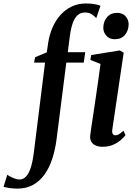

<svg xmlns="http://www.w3.org/2000/svg" viewBox="-148 -835 778 1106"><path d="M129.5 -588.5Q137 -636.5 155 -677.5Q173 -718.5 201 -749.5Q229 -780.5 266 -797.8Q303 -815 347.5 -815Q370.5 -815 391.5 -812Q412.5 -809 431 -802L406.5 -730.5Q396.5 -742 381 -752.5Q365.5 -763 341.5 -763Q316.5 -763 299 -747.5Q281.5 -732 270.8 -701.2Q260 -670.5 254 -624.5L242.5 -534.5H343L334.5 -474.5H234L178.5 -38Q170.5 26.5 153 79.8Q135.5 133 107.8 171.2Q80 209.5 41.2 230.5Q2.5 251.5 -48 251.5Q-72 251.5 -93 248.2Q-114 245 -127.5 241L-106 171.5Q-100.5 176 -88.2 182.5Q-76 189 -61.8 194Q-47.5 199 -36 199Q-14 199 1.8 182.2Q17.5 165.5 28.5 132.5Q39.5 99.5 46 50.5L111.5 -474.5H48L54.5 -505.5L121.5 -533.5ZM443.5 10.5Q420.5 10.5 403.5 3.2Q386.5 -4 377.8 -19Q369 -34 372 -57.5Q373.5 -72.5 378.2 -103Q383 -133.5 389.2 -175Q395.5 -216.5 402.5 -265Q409.5 -313.5 417 -365Q424.5 -416.5 431 -466.5L372.5 -490L377.5 -518L542.5 -544.5L564.5 -531.5L499 -89.5Q496.5 -71.5 501.8 -63.5Q507 -55.5 516 -55.5Q526 -55.5 536.5 -61.2Q547 -67 563 -82L575 -56.5Q566.5 -45 548.8 -29.2Q531 -13.5 504.5 -1.5Q478 10.5 443.5 10.5ZM512.5 -609Q483 -609 464.8 -629Q446.5 -649 447 -676.5Q448 -712.5 469.2 -736.8Q490.5 -761 526 -761Q558.5 -761 575.8 -741Q593 -721 593 -695Q592.5 -658.5 571.8 -633.8Q551 -609 512.5 -609Z"/></svg>

Font: Merriweather 72pt SemiBold
Style: Italic
Weight: 600
Italic angle: -7.8°
Version: Version 2.101